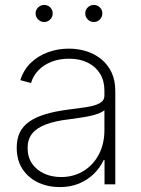

<svg xmlns="http://www.w3.org/2000/svg" viewBox="-20 -743 569 774"><path d="M221.2 11.2Q173.8 11.2 134.3 -7.1Q94.7 -25.4 71 -61Q47.4 -96.7 47.4 -147.9Q47.4 -182.6 59.6 -208.3Q71.8 -233.9 97.4 -252.2Q123 -270.5 162.6 -282.5Q202.1 -294.4 255.9 -301.3Q298.8 -306.6 331.5 -311.8Q364.3 -316.9 382.6 -327.4Q400.9 -337.9 400.9 -358.4V-378.4Q400.9 -417.5 383.3 -446Q365.7 -474.6 333.7 -490.5Q301.8 -506.3 258.3 -506.3Q218.8 -506.3 187 -493.7Q155.3 -481 134.3 -459Q113.3 -437 105 -408.2L62 -419.9Q74.7 -460.9 103.5 -489Q132.3 -517.1 172.4 -532Q212.4 -546.9 257.8 -546.9Q295.4 -546.9 329.1 -536.1Q362.8 -525.4 388.9 -503.9Q415 -482.4 429.9 -450.7Q444.8 -418.9 444.8 -376V0H401.4V-97.7H397.9Q383.8 -67.4 358.9 -42.7Q334 -18.1 299.3 -3.4Q264.6 11.2 221.2 11.2ZM226.1 -29.3Q276.9 -29.3 316.4 -53.5Q356 -77.6 378.4 -120.4Q400.9 -163.1 400.9 -218.3V-298.3Q392.1 -291 377.2 -285.4Q362.3 -279.8 343.3 -275.6Q324.2 -271.5 302.7 -268.3Q281.2 -265.1 259.3 -262.2Q200.7 -255.4 163.3 -240.7Q126 -226.1 108.6 -203.1Q91.3 -180.2 91.3 -146.5Q91.3 -109.9 109.1 -83.7Q127 -57.6 157.5 -43.5Q188 -29.3 226.1 -29.3ZM358.4 -654.3Q343.8 -654.3 333.7 -664.6Q323.7 -674.8 323.7 -689Q323.7 -703.1 333.7 -713.1Q343.8 -723.1 358.4 -723.1Q372.6 -723.1 382.6 -713.1Q392.6 -703.1 392.6 -689Q392.6 -674.8 382.6 -664.6Q372.6 -654.3 358.4 -654.3ZM158.2 -654.3Q144 -654.3 133.8 -664.6Q123.5 -674.8 123.5 -689Q123.5 -703.1 133.8 -713.1Q144 -723.1 158.2 -723.1Q172.9 -723.1 182.6 -713.1Q192.4 -703.1 192.4 -689Q192.4 -674.8 182.4 -664.6Q172.4 -654.3 158.2 -654.3Z"/></svg>

Font: Inter 18pt ExtraLight
Style: Regular
Weight: 250
Designer: Rasmus Andersson
Foundry: rsms
Version: Version 4.001;git-66647c0bb